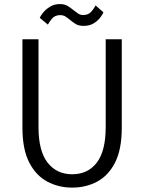

<svg xmlns="http://www.w3.org/2000/svg" viewBox="-20 -888 690 920"><path d="M326 11Q260.5 11 206.2 -18Q152 -47 119.8 -110Q87.5 -173 87.5 -276V-700H164.5V-279.5Q164.5 -164.5 208 -108.8Q251.5 -53 326 -53Q401 -53 443.8 -108.8Q486.5 -164.5 486.5 -279.5V-700H563.5V-276Q563.5 -173 531.8 -110Q500 -47 446 -18Q392 11 326 11ZM380.5 -764Q357 -764 342.2 -773.2Q327.5 -782.5 315 -793Q304.5 -802 293.8 -808.8Q283 -815.5 268.5 -815.5Q243 -815.5 229 -798.5Q215 -781.5 209.5 -770L170.5 -802.5Q173.5 -811 186 -826.8Q198.5 -842.5 219 -855.5Q239.5 -868.5 267 -868.5Q289.5 -868.5 304.5 -859.2Q319.5 -850 332 -839.5Q343 -830.5 353.8 -823.2Q364.5 -816 379 -816Q404 -816 418.5 -833.2Q433 -850.5 438 -862L475.5 -829Q472.5 -820.5 461.2 -805Q450 -789.5 430 -776.8Q410 -764 380.5 -764Z"/></svg>

Font: Trispace Light
Style: Regular
Weight: 300
Designer: Tyler Finck
Foundry: Etcetera Type Company
Version: Version 1.210; ttfautohint (v1.8.3)